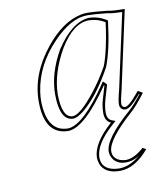

<svg xmlns="http://www.w3.org/2000/svg" viewBox="-76 -503 647 771"><g transform="rotate(-10 248.0 -118.0)"><path d="M359.9 -219.2Q371.1 -247.1 380.6 -290.5Q390.1 -334 394 -362.8L397.9 -392.1Q367.7 -410.6 333 -411.1Q269 -411.1 213.4 -319.3Q160.6 -227.5 158.2 -141.1Q159.2 -44.4 202.1 -43Q232.9 -43 295.9 -122.6Q332.5 -169.4 359.9 -219.2ZM333 -87.9 349.1 -142.1 347.2 -144Q241.7 10.7 174.8 12.2Q78.1 10.7 78.1 -125Q78.1 -235.8 159.7 -337.4Q228.5 -422.9 304.2 -439Q317.4 -441.9 330.1 -441.9Q360.4 -441.9 413.1 -436Q434.1 -431.2 482.9 -431.2L415 -118.2Q403.3 -73.7 402.8 -57.1Q403.3 -44.4 416 -43Q419.4 -43.5 422.9 -44.9L431.2 -49.8Q446.3 -60.5 477.1 -98.1L496.1 -86.9Q459 -37.6 435.1 -17.1Q331.1 75.7 330.1 123Q330.1 151.9 359.9 163.1Q370.6 166.5 381.8 167Q412.6 167 448.7 137.2Q452.1 134.3 456.1 130.9L470.2 138.2Q413.6 205.6 352.1 206.1Q289.6 206.1 273.4 162.6Q269.5 150.9 269 138.2Q270 79.1 349.1 8.8Q325.7 -1 325.2 -33.2Q325.2 -62 333 -87.9ZM369.1 -215.3 368.7 -214.4Q312 -109.9 249.5 -57.1Q220.7 -33.2 202.1 -33.2Q148.4 -34.7 147.9 -141.1Q147.9 -226.6 199.2 -316.4Q263.2 -414.6 333 -420.9Q371.1 -420.4 403.3 -400.4L408.7 -397L407.7 -390.6Q394 -280.3 369.1 -215.3ZM342.8 -85Q335.4 -59.1 335 -33.2Q335.9 -7.8 352.5 -0.5L368.2 5.4L355.5 16.6Q279.8 84 278.8 138.2Q278.8 185.5 331.1 194.3Q341.3 195.8 352.1 195.8Q395 194.8 435.5 159.7Q410.2 176.8 381.8 176.8Q339.8 176.8 324.7 144Q320.3 133.3 319.8 123Q320.3 69.8 428.2 -24.4Q452.1 -45.4 481.4 -84L479.5 -85Q450.7 -51.3 436.5 -41.5L427.7 -36.1H427.2Q420.4 -33.2 416 -33.2Q399.9 -33.2 394.5 -48.3Q393.1 -53.2 393.1 -57.1Q393.1 -74.2 405.3 -120.1L470.7 -420.9Q431.2 -421.4 411.1 -426.3Q357.9 -432.1 330.1 -432.1Q263.2 -432.1 189.9 -355.5Q106.4 -269 90.8 -162.6Q87.9 -143.1 87.9 -125Q89.8 0.5 174.8 2Q237.3 0.5 338.9 -149.4L345.7 -159.7L360.4 -145Z"/></g></svg>

Font: Linux Biolinum Outline O
Style: Italic
Weight: 400
Italic angle: -12°
Designer: Philipp H. Poll
Foundry: Philipp H. Poll
Version: Version 0.6.2